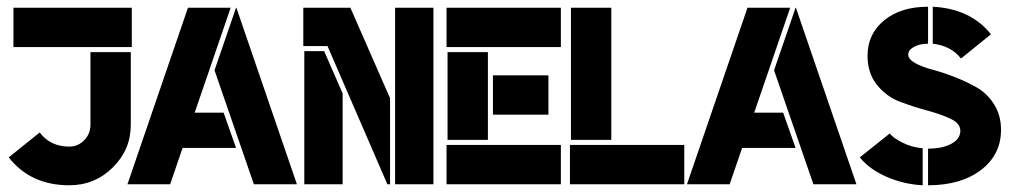

<svg xmlns="http://www.w3.org/2000/svg" viewBox="-20 -548 3006 571"><path d="M369 -393V-177Q369 -103 315.5 -50Q262 3 186 3Q71 3 6 -80L98 -154Q130 -112 186 -112Q212 -112 230.5 -131Q249 -150 249 -177V-393ZM372 -408H20V-525H372Z M682 -525H683L863 0H735L618 -339ZM523 -108 486 0H359L539 -525H666L559 -213H645L682 -108Z M1155 0V-525H1269V0ZM885 -396H944L999 -270V0H885ZM1140 -256V0H1132L954 -411H882V-525H1022Z M1311 -132V-393H1431V-132ZM1446 -324H1611V-207H1446ZM1308 -117H1648V0H1308ZM1308 -525H1648V-408H1308Z M1678 -132V-525H1798V-132ZM1675 -117H2015V0H1675Z M2346 -525H2347L2527 0H2399L2282 -339ZM2187 -108 2150 0H2023L2203 -525H2330L2223 -213H2309L2346 -108Z M2740 -418Q2715 -418 2698 -408.5Q2681 -399 2681 -386Q2681 -372 2701.5 -360.5Q2722 -349 2752.5 -341Q2783 -333 2819 -319Q2855 -305 2885.5 -287.5Q2916 -270 2936.5 -237.5Q2957 -205 2957 -162Q2957 -88 2897.5 -42.5Q2838 3 2740 3V-106Q2783 -106 2809.5 -120.5Q2836 -135 2836 -159Q2836 -181 2807.5 -194.5Q2779 -208 2738.5 -219Q2698 -230 2657.5 -245Q2617 -260 2588.5 -295Q2560 -330 2560 -382Q2560 -447 2609.5 -487.5Q2659 -528 2740 -528ZM2724 -107V3Q2667 0 2616 -22.5Q2565 -45 2537 -80L2626 -151Q2636 -138 2663.5 -124Q2691 -110 2724 -107ZM2754 -418V-528Q2867 -522 2927 -446L2838 -374Q2808 -412 2754 -418Z"/></svg>

Font: BroshK
Style: Medium
Weight: 500
Designer: gluk
Foundry: gluk
Version: Version 0.60